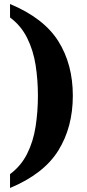

<svg xmlns="http://www.w3.org/2000/svg" viewBox="-20 -795 436 957"><path d="M30 73Q85 32 115.5 -29Q146 -90 157.5 -164.5Q169 -239 169 -318Q169 -397 157.5 -470.5Q146 -544 115.5 -605.5Q85 -667 30 -708V-775Q198 -705 270.5 -590Q343 -475 343 -318Q343 -161 270.5 -44.5Q198 72 30 142Z"/></svg>

Font: Noto Serif Thai SemiCondensed ExtraBold
Style: Regular
Weight: 800
Width: 4
Designer: Monotype Design Team
Foundry: Monotype Imaging Inc.
Version: Version 2.002; ttfautohint (v1.8.4.7-5d5b)